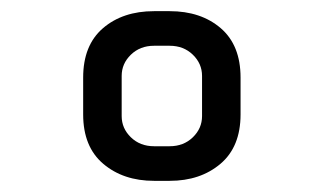

<svg xmlns="http://www.w3.org/2000/svg" viewBox="-20 -721 580 344"><path d="M284 -397H256Q201 -397 165 -427.5Q129 -458 129 -516V-582Q129 -640 164.5 -670.5Q200 -701 256 -701H284Q340 -701 375.5 -670.5Q411 -640 411 -582V-516Q411 -458 375 -427.5Q339 -397 284 -397ZM284 -639H256Q231 -639 214.5 -623Q198 -607 198 -585V-513Q198 -491 214.5 -475Q231 -459 256 -459H284Q309 -459 325.5 -475Q342 -491 342 -513V-585Q342 -607 325.5 -623Q309 -639 284 -639Z"/></svg>

Font: Share Tech Mono
Style: Regular
Weight: 400
Designer: Ralph Oliver du Carrois
Foundry: Ralph Oliver du Carrois
Version: Version 1.003